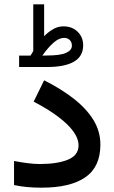

<svg xmlns="http://www.w3.org/2000/svg" viewBox="-20 -869 529 888"><path d="M121.1 -611.8Q125 -617.2 127.9 -622.8Q130.9 -628.4 133.8 -633.3V-849.1H184.1V-701.7Q204.6 -722.2 226.6 -734.6Q248.5 -747.1 273.4 -747.1Q314 -747.1 339.4 -721.9Q364.7 -696.8 364.7 -659.2Q364.3 -607.9 321.5 -583.5Q278.8 -559.1 198.2 -559.1H68.4V-611.8ZM197.8 -612.3Q258.8 -612.3 285.6 -624.5Q312.5 -636.7 312.5 -657.7Q312.5 -673.8 302.7 -683.8Q293 -693.8 275.9 -693.8Q253.4 -693.8 228 -671.9Q202.6 -649.9 175.8 -611.8ZM164.6 -110.4Q244.6 -110.4 293.9 -130.4Q343.3 -150.4 343.3 -196.8Q343.3 -243.2 288.8 -295.4Q234.4 -347.7 135.7 -398.9L184.1 -497.6Q261.2 -459 319.8 -413.6Q378.4 -368.2 411.4 -315.2Q444.3 -262.2 444.3 -200.2Q444.3 -97.2 374.8 -49.1Q305.2 -1 171.9 -1Q136.7 -1 105.2 -3.9Q73.7 -6.8 44.9 -13.2V-124.5Q76.7 -118.2 107.9 -114.3Q139.2 -110.4 164.6 -110.4Z"/></svg>

Font: Vazirmatn RD UI Medium
Style: Regular
Weight: 500
Designer: Saber Rastikerdar
Foundry: Saber Rastikerdar
Version: Version 33.003